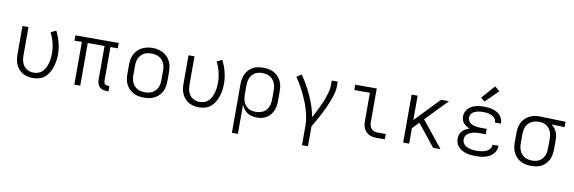

<svg xmlns="http://www.w3.org/2000/svg" viewBox="-62 -1299 6125 2050"><g transform="rotate(10 3000.0 -273.5)"><path d="M296 8Q268 8 240 2Q212 -4 187 -17.5Q162 -31 143 -52.5Q124 -74 112 -100Q100 -126 95.5 -154Q91 -182 91 -210V-520H156V-210Q156 -190 159 -170Q162 -150 169.5 -131.5Q177 -113 189.5 -97Q202 -81 219 -70.5Q236 -60 255.5 -55Q275 -50 295 -50Q322 -50 347.5 -59.5Q373 -69 391 -88Q409 -107 420.5 -131Q432 -155 439 -180.5Q446 -206 449 -232.5Q452 -259 452 -285Q452 -343 438 -399.5Q424 -456 398 -507L455 -534Q485 -476 501 -413Q517 -350 517 -285Q517 -250 512 -216Q507 -182 496.5 -149Q486 -116 468 -86Q450 -56 424 -33.5Q398 -11 364 -1.5Q330 8 296 8Z M1100 8Q1078 8 1057.5 2.5Q1037 -3 1021 -17.5Q1005 -32 998 -52.5Q991 -73 991 -94V-462H809V0H745V-462H665V-520H1135V-462H1055V-94Q1055 -85 1058 -76.5Q1061 -68 1067 -61.5Q1073 -55 1082 -52.5Q1091 -50 1100 -50H1116V8Z M1500 8Q1471 8 1442 3Q1413 -2 1387 -15.5Q1361 -29 1340 -50Q1319 -71 1306 -97Q1293 -123 1288 -152Q1283 -181 1283 -210V-310Q1283 -339 1288 -368Q1293 -397 1306 -423Q1319 -449 1340 -470.5Q1361 -492 1387 -505Q1413 -518 1442 -524.5Q1471 -531 1500 -531Q1529 -531 1558 -524.5Q1587 -518 1613 -505Q1639 -492 1660 -470.5Q1681 -449 1694 -423Q1707 -397 1712 -368Q1717 -339 1717 -310V-210Q1717 -181 1712 -152Q1707 -123 1694 -97Q1681 -71 1660 -50Q1639 -29 1613 -15.5Q1587 -2 1558 3Q1529 8 1500 8ZM1500 -50Q1521 -50 1542 -54Q1563 -58 1581 -68Q1599 -78 1613.5 -93.5Q1628 -109 1636.5 -128Q1645 -147 1648.5 -168Q1652 -189 1652 -210V-310Q1652 -331 1648.5 -352Q1645 -373 1636.5 -392Q1628 -411 1613 -427Q1598 -443 1579.5 -452.5Q1561 -462 1540 -466Q1519 -470 1498 -470Q1477 -470 1456.5 -466Q1436 -462 1418 -451.5Q1400 -441 1386 -425.5Q1372 -410 1363 -391Q1354 -372 1351 -351.5Q1348 -331 1348 -310V-210Q1348 -189 1351.5 -168Q1355 -147 1363.5 -128Q1372 -109 1386.5 -93.5Q1401 -78 1419 -68Q1437 -58 1458 -54Q1479 -50 1500 -50Z M2096 8Q2068 8 2040 2Q2012 -4 1987 -17.5Q1962 -31 1943 -52.5Q1924 -74 1912 -100Q1900 -126 1895.5 -154Q1891 -182 1891 -210V-520H1956V-210Q1956 -190 1959 -170Q1962 -150 1969.5 -131.5Q1977 -113 1989.5 -97Q2002 -81 2019 -70.5Q2036 -60 2055.5 -55Q2075 -50 2095 -50Q2122 -50 2147.5 -59.5Q2173 -69 2191 -88Q2209 -107 2220.5 -131Q2232 -155 2239 -180.5Q2246 -206 2249 -232.5Q2252 -259 2252 -285Q2252 -343 2238 -399.5Q2224 -456 2198 -507L2255 -534Q2285 -476 2301 -413Q2317 -350 2317 -285Q2317 -250 2312 -216Q2307 -182 2296.5 -149Q2286 -116 2268 -86Q2250 -56 2224 -33.5Q2198 -11 2164 -1.5Q2130 8 2096 8Z M2491 215V-310Q2491 -339 2496 -367.5Q2501 -396 2513 -422Q2525 -448 2545 -469Q2565 -490 2590 -504Q2615 -518 2643.5 -523Q2672 -528 2701 -528Q2730 -528 2759 -523Q2788 -518 2814 -504.5Q2840 -491 2860.5 -470Q2881 -449 2894 -423Q2907 -397 2912 -368Q2917 -339 2917 -310V-210Q2917 -182 2913 -155Q2909 -128 2898.5 -102.5Q2888 -77 2870.5 -55Q2853 -33 2829.5 -18.5Q2806 -4 2779 2Q2752 8 2724 8Q2697 8 2670.5 2Q2644 -4 2621.5 -18.5Q2599 -33 2582.5 -54.5Q2566 -76 2556 -101V215ZM2701 -50Q2722 -50 2742.5 -54Q2763 -58 2781.5 -68Q2800 -78 2814 -94Q2828 -110 2836.5 -129Q2845 -148 2848.5 -168.5Q2852 -189 2852 -210V-310Q2852 -331 2848.5 -351.5Q2845 -372 2836.5 -391Q2828 -410 2814 -426Q2800 -442 2781.5 -452Q2763 -462 2742.5 -466Q2722 -470 2701 -470Q2680 -470 2660 -466Q2640 -462 2622.5 -451.5Q2605 -441 2591.5 -425Q2578 -409 2570 -390Q2562 -371 2559 -350.5Q2556 -330 2556 -310V-210Q2556 -190 2559 -169.5Q2562 -149 2570 -130Q2578 -111 2591.5 -95Q2605 -79 2622.5 -68.5Q2640 -58 2660 -54Q2680 -50 2701 -50Z M3251 215V0Q3251 -45 3242.5 -89Q3234 -133 3221 -175.5Q3208 -218 3191 -259.5Q3174 -301 3154.5 -341Q3135 -381 3112.5 -419.5Q3090 -458 3064 -494L3117 -528Q3151 -480 3180 -428.5Q3209 -377 3233.5 -323Q3258 -269 3276.5 -213Q3295 -157 3306 -99Q3322 -128 3337 -157.5Q3352 -187 3366.5 -217Q3381 -247 3394 -277.5Q3407 -308 3417.5 -339Q3428 -370 3436 -402.5Q3444 -435 3444 -468V-520H3509V-468Q3509 -436 3501.5 -405Q3494 -374 3484 -343.5Q3474 -313 3461.5 -283.5Q3449 -254 3436 -225Q3423 -196 3408.5 -167.5Q3394 -139 3378.5 -111Q3363 -83 3347.5 -55Q3332 -27 3316 0V215Z M4022 0Q4002 0 3981 -3.5Q3960 -7 3941.5 -16Q3923 -25 3908 -40Q3893 -55 3884 -74Q3875 -93 3871.5 -113.5Q3868 -134 3868 -155V-462H3699V-520H3932V-155Q3932 -136 3937 -117.5Q3942 -99 3954.5 -84.5Q3967 -70 3985.5 -64Q4004 -58 4022 -58H4111V0Z M4310 0V-520H4375V-256L4629 -520H4715L4487 -284L4715 0H4635L4450 -231L4444 -239L4375 -167V0Z M5097 8Q5072 8 5047 5.5Q5022 3 4997.5 -3.5Q4973 -10 4950.5 -22Q4928 -34 4910.5 -52Q4893 -70 4884 -94Q4875 -118 4875 -143Q4875 -166 4882.5 -188Q4890 -210 4905.5 -226Q4921 -242 4941 -253Q4961 -264 4982 -271Q4964 -278 4946.5 -288.5Q4929 -299 4916 -313.5Q4903 -328 4897 -347.5Q4891 -367 4891 -387Q4891 -410 4899.5 -432.5Q4908 -455 4924 -472Q4940 -489 4961 -500Q4982 -511 5004.5 -517.5Q5027 -524 5050.5 -526Q5074 -528 5097 -528Q5121 -528 5144 -525.5Q5167 -523 5189.5 -516.5Q5212 -510 5233 -498.5Q5254 -487 5269.5 -470Q5285 -453 5294 -430.5Q5303 -408 5303 -385Q5303 -384 5303 -383Q5303 -382 5303 -381H5238Q5238 -382 5238 -382.5Q5238 -383 5238 -383Q5238 -398 5231 -412.5Q5224 -427 5212.5 -437Q5201 -447 5187 -453.5Q5173 -460 5158 -463.5Q5143 -467 5127.5 -468.5Q5112 -470 5097 -470Q5082 -470 5066.5 -469Q5051 -468 5036 -464.5Q5021 -461 5007 -455Q4993 -449 4981 -439.5Q4969 -430 4962.5 -415.5Q4956 -401 4956 -386Q4956 -370 4962.5 -355.5Q4969 -341 4981 -331Q4993 -321 5007.5 -315Q5022 -309 5037.5 -305.5Q5053 -302 5068.5 -300.5Q5084 -299 5100 -299H5163V-241H5100Q5083 -241 5065.5 -240Q5048 -239 5031 -235Q5014 -231 4997.5 -224Q4981 -217 4967.5 -206Q4954 -195 4947 -178.5Q4940 -162 4940 -145Q4940 -127 4947.5 -111.5Q4955 -96 4968 -85Q4981 -74 4997 -67Q5013 -60 5029.5 -56.5Q5046 -53 5063 -51.5Q5080 -50 5097 -50Q5114 -50 5131 -51.5Q5148 -53 5164.5 -56.5Q5181 -60 5196.5 -66.5Q5212 -73 5225 -84Q5238 -95 5246 -110Q5254 -125 5254 -142Q5254 -142 5254 -142Q5254 -142 5254 -143H5319Q5319 -142 5319 -141.5Q5319 -141 5319 -141Q5319 -116 5309 -92.5Q5299 -69 5281.5 -51Q5264 -33 5242 -21.5Q5220 -10 5196 -3.5Q5172 3 5147 5.5Q5122 8 5097 8ZM5089 -582 5047 -618 5174 -762 5226 -718Z M5699 8Q5670 8 5641 3Q5612 -2 5586 -15.5Q5560 -29 5539.5 -50Q5519 -71 5506 -97Q5493 -123 5488 -152Q5483 -181 5483 -210V-310Q5483 -338 5487.5 -365.5Q5492 -393 5504 -418.5Q5516 -444 5535 -465Q5554 -486 5578.5 -500Q5603 -514 5630 -521Q5657 -528 5685 -528Q5689 -528 5692.5 -528Q5696 -528 5700 -528L5979 -520V-462L5836 -466Q5855 -453 5869 -435.5Q5883 -418 5892.5 -397.5Q5902 -377 5905.5 -354.5Q5909 -332 5909 -310V-210Q5909 -181 5904 -152.5Q5899 -124 5887 -98Q5875 -72 5855 -51Q5835 -30 5810 -16Q5785 -2 5756.5 3Q5728 8 5699 8ZM5699 -50Q5720 -50 5740 -54Q5760 -58 5777.5 -68.5Q5795 -79 5808.5 -95Q5822 -111 5830 -130Q5838 -149 5841 -169.5Q5844 -190 5844 -210V-310Q5844 -329 5841.5 -348.5Q5839 -368 5832 -386Q5825 -404 5813 -419.5Q5801 -435 5785 -446.5Q5769 -458 5750.5 -463.5Q5732 -469 5712 -470H5700Q5697 -470 5694.5 -470Q5692 -470 5690 -470Q5670 -470 5650.5 -464.5Q5631 -459 5613.5 -448.5Q5596 -438 5583 -422.5Q5570 -407 5562 -388.5Q5554 -370 5551 -350Q5548 -330 5548 -310V-210Q5548 -189 5551.5 -168.5Q5555 -148 5563.5 -129Q5572 -110 5586 -94Q5600 -78 5618.5 -68Q5637 -58 5657.5 -54Q5678 -50 5699 -50Z"/></g></svg>

Font: Iosevka Custom Light Extended
Style: Regular
Weight: 300
Width: 7
Monospace: yes
Designer: Belleve Invis
Foundry: Belleve Invis
Version: Version 11.2.4; ttfautohint (v1.8.4)